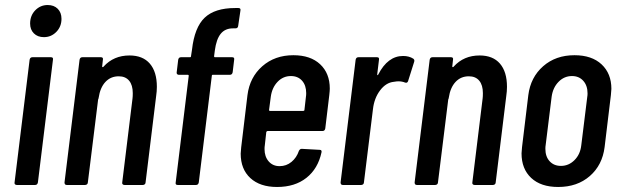

<svg xmlns="http://www.w3.org/2000/svg" viewBox="-20 -737 2471 765"><path d="M100 -643Q100 -675 120.5 -696Q141 -717 170 -717Q195 -717 210 -702Q225 -687 225 -662Q225 -631 204.5 -610Q184 -589 155 -589Q130 -589 115 -604Q100 -619 100 -643ZM38 -10 98 -499Q100 -509 109 -509H183Q193 -509 191 -499L131 -10Q129 0 120 0H47Q42 0 39.5 -3Q37 -6 38 -10Z M605 -391Q605 -373 602 -353L560 -10Q560 -6 557 -3Q554 0 549 0H476Q471 0 468.5 -3Q466 -6 467 -10L508 -345Q509 -352 509 -366Q509 -398 494.5 -415.5Q480 -433 453 -433Q421 -433 400 -410.5Q379 -388 373 -347Q372 -341 371 -341L330 -10Q330 -6 327 -3Q324 0 319 0H246Q237 0 237 -10L297 -499Q299 -509 308 -509H382Q392 -509 390 -499L387 -472Q387 -470 389 -469.5Q391 -469 393 -472Q433 -516 496 -516Q549 -516 577 -483.5Q605 -451 605 -391Z M833 -513Q833 -509 837 -509H905Q915 -509 913 -499L907 -449Q905 -439 896 -439H828Q824 -439 824 -435L772 -10Q770 0 761 0H688Q678 0 680 -10L732 -435Q732 -439 728 -439H692Q688 -439 685.5 -442Q683 -445 684 -449L690 -499Q692 -509 701 -509H737Q741 -509 741 -513L745 -539Q755 -628 795.5 -666.5Q836 -705 917 -705H930Q940 -705 938 -695L929 -634Q928 -624 918 -624H908Q877 -624 859.5 -602.5Q842 -581 836 -536Z M1265 -215H1046Q1043 -215 1041 -211L1035 -157Q1034 -152 1034 -143Q1034 -113 1050.5 -94Q1067 -75 1094 -75Q1121 -75 1141.5 -92Q1162 -109 1171 -136Q1175 -144 1182 -144L1254 -140Q1259 -140 1260.5 -137Q1262 -134 1261 -130Q1247 -65 1201 -28.5Q1155 8 1084 8Q1016 8 977.5 -27.5Q939 -63 939 -125Q939 -132 941 -150L966 -358Q975 -429 1025 -473Q1075 -517 1149 -517Q1217 -517 1255.5 -481Q1294 -445 1294 -384Q1294 -376 1292 -358L1276 -225Q1274 -215 1265 -215ZM1059 -352 1052 -299Q1052 -295 1056 -295H1188Q1190 -295 1191.5 -296Q1193 -297 1193 -299L1199 -352Q1200 -357 1200 -366Q1200 -397 1183.5 -415.5Q1167 -434 1139 -434Q1108 -434 1086 -411Q1064 -388 1059 -352Z M1627 -503Q1633 -498 1630 -490L1606 -414Q1603 -405 1594 -408Q1582 -413 1567 -413Q1561 -413 1549 -411Q1518 -408 1494.5 -377Q1471 -346 1466 -302L1430 -10Q1430 -6 1427 -3Q1424 0 1419 0H1346Q1337 0 1337 -10L1397 -499Q1399 -509 1408 -509H1482Q1492 -509 1490 -499L1483 -441Q1483 -438 1484.5 -437.5Q1486 -437 1487 -440Q1525 -514 1586 -514Q1610 -514 1627 -503Z M2000 -391Q2000 -373 1997 -353L1955 -10Q1955 -6 1952 -3Q1949 0 1944 0H1871Q1866 0 1863.5 -3Q1861 -6 1862 -10L1903 -345Q1904 -352 1904 -366Q1904 -398 1889.5 -415.5Q1875 -433 1848 -433Q1816 -433 1795 -410.5Q1774 -388 1768 -347Q1767 -341 1766 -341L1725 -10Q1725 -6 1722 -3Q1719 0 1714 0H1641Q1632 0 1632 -10L1692 -499Q1694 -509 1703 -509H1777Q1787 -509 1785 -499L1782 -472Q1782 -470 1784 -469.5Q1786 -469 1788 -472Q1828 -516 1891 -516Q1944 -516 1972 -483.5Q2000 -451 2000 -391Z M2058 -126Q2058 -133 2060 -151L2085 -358Q2094 -429 2144 -473Q2194 -517 2269 -517Q2338 -517 2377 -480.5Q2416 -444 2416 -383Q2416 -376 2414 -358L2389 -151Q2380 -79 2330 -35.5Q2280 8 2204 8Q2135 8 2096.5 -28Q2058 -64 2058 -126ZM2296 -158 2320 -352Q2321 -357 2321 -365Q2321 -396 2304 -415Q2287 -434 2259 -434Q2228 -434 2205.5 -411Q2183 -388 2178 -352L2154 -158Q2153 -153 2153 -144Q2153 -113 2170 -94.5Q2187 -76 2215 -76Q2246 -76 2269 -99Q2292 -122 2296 -158Z"/></svg>

Font: Barlow Condensed Medium
Style: Italic
Weight: 500
Width: 3
Italic angle: -7°
Designer: Jeremy Tribby
Foundry: Tribby Type
Version: Version 1.408